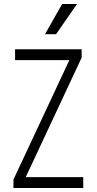

<svg xmlns="http://www.w3.org/2000/svg" viewBox="-20 -935 481 955"><path d="M47 -42 325 -636H55V-690H386V-648L108 -54H394V0H47ZM204 -765 289 -915H363L259 -765Z"/></svg>

Font: Radio Canada Condensed Light
Style: Regular
Weight: 300
Width: 3
Designer: Charles Daoud, Etienne Aubert Bonn, Alexandre Saumier Demers, Jacques Le Bailly
Foundry: Radio-Canada
Version: Version 2.104; ttfautohint (v1.8.4.7-5d5b);gftools[0.9.28.de